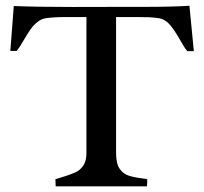

<svg xmlns="http://www.w3.org/2000/svg" viewBox="-20 -660 721 680"><path d="M214.8 -599.6Q169.9 -599.6 143.6 -595.7Q126.5 -593.3 112.5 -582Q98.6 -570.8 88.6 -556.6Q78.6 -542.5 64.5 -518.6Q49.8 -492.7 39.1 -479.5H16.6L28.8 -638.7Q109.4 -635.3 236.8 -635.3L427.2 -635.7H491.2Q589.8 -635.7 650.9 -639.6L666.5 -479H643.1Q635.7 -487.8 627.9 -501.2Q620.1 -514.6 617.7 -518.6Q598.1 -553.2 581.3 -572.8Q564.5 -592.3 541.5 -595.7Q524.9 -598.1 508.1 -598.9Q491.2 -599.6 465.8 -599.6H391.1V-117.7Q391.1 -80.1 404.1 -61.8Q417 -43.5 438.2 -37.1Q459.5 -30.8 501.5 -25.4Q501.5 -8.3 500.5 0H177.2L176.3 -25.4Q184.6 -28.3 202.1 -33.2Q231 -42 247.6 -49.8Q264.2 -57.6 275.1 -73.7Q286.1 -89.8 286.1 -117.7V-599.6Z"/></svg>

Font: Radley
Style: Regular
Weight: 400
Designer: Vernon Adams
Foundry: Vernon Adams
Version: Version 1.003; ttfautohint (v1.6)